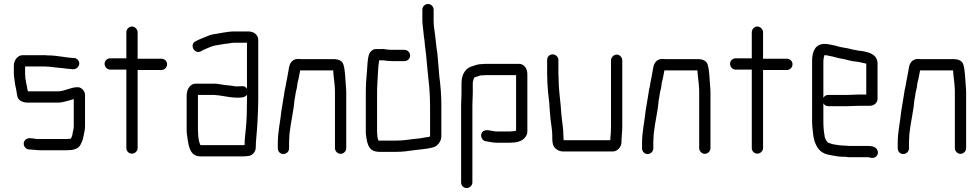

<svg xmlns="http://www.w3.org/2000/svg" viewBox="-20 -757 4955 971"><path d="M353 -464H346C338 -464 324 -467 317 -467C313 -468 309 -468 304 -469C275 -473 250 -477 219 -477C212 -478 206 -478 199 -478H95C70 -478 50 -453 50 -425V-383C50 -376 51 -370 52 -363C55 -343 56 -327 61 -309L64 -291C65 -284 66 -279 67 -274C70 -249 94 -238 121 -238H272C285 -238 294 -240 307 -243C319 -245 340 -252 353 -256V-118C353 -106 350 -96 348 -88L346 -74C344 -68 341 -63 339 -56C335 -55 332 -55 329 -55C324 -54 318 -54 313 -54H170C159 -54 145 -58 135 -58H129C113 -58 100 -46 100 -30C100 -15 113 -1 128 -1H134C144 -1 155 2 166 2C173 2 180 3 187 3H313C348 3 377 -2 388 -27C393 -36 399 -50 401 -62C404 -81 410 -96 410 -118V-277C410 -296 393 -316 373 -316C335 -316 308 -295 272 -295H121V-296C121 -297 121 -298 120 -299C116 -326 107 -353 107 -383V-421H197C204 -421 211 -421 218 -420C224 -420 230 -420 235 -419C261 -415 289 -414 315 -410C323 -410 339 -407 346 -407H353C367 -407 381 -422 381 -436C381 -451 367 -464 353 -464Z M619 -594V-462H537C522 -462 509 -450 509 -434C509 -419 522 -405 537 -405H619V-8C619 7 631 20 647 20C662 20 676 7 676 -8V-403H796C812 -403 825 -416 825 -432C825 -448 812 -460 796 -460H676V-594C676 -609 662 -623 647 -623C632 -623 619 -609 619 -594Z M1229 -278V-253C1229 -204 1228 -148 1223 -104C1221 -79 1217 -53 1217 -27V-24C1213 -23 1209 -23 1205 -23H995C994 -23 994 -23 993 -24C986 -38 982 -66 982 -84C982 -89 981 -95 981 -101V-277H1056C1061 -277 1067 -277 1072 -276L1091 -274C1120 -270 1149 -263 1180 -263C1203 -263 1219 -264 1229 -278ZM1180 -320C1175 -320 1171 -320 1166 -321C1146 -325 1119 -326 1098 -330L1079 -333C1071 -334 1063 -334 1056 -334H970C942 -334 924 -306 924 -274V-101C924 -94 924 -87 925 -80C933 -27 935 34 995 34H1205C1220 34 1227 33 1241 31C1257 27 1273 11 1273 -8C1274 -15 1274 -21 1274 -27C1274 -32 1274 -38 1275 -45L1277 -71C1280 -95 1280 -110 1282 -140C1284 -173 1286 -217 1286 -252V-556C1286 -581 1263 -598 1236 -598H1166C1145 -598 1127 -595 1108 -592C1089 -589 1074 -585 1055 -583C1040 -580 1025 -572 1011 -567C994 -561 982 -555 967 -547C944 -534 954 -501 976 -495C993 -491 1002 -503 1014 -507C1031 -514 1049 -523 1068 -527L1116 -535L1134 -537C1145 -539 1155 -541 1166 -541H1229V-308C1217 -327 1203 -320 1180 -320Z M1442 -7V-34C1442 -39 1442 -47 1443 -59C1443 -69 1444 -79 1445 -88C1451 -141 1465 -196 1469 -249C1471 -259 1473 -269 1474 -278C1476 -296 1481 -306 1483 -323C1483 -328 1484 -334 1485 -339C1491 -360 1494 -381 1498 -401H1665C1666 -393 1666 -384 1667 -375C1670 -350 1674 -321 1674 -292V-8C1674 7 1687 21 1702 21C1718 21 1731 8 1731 -8V-292C1731 -303 1730 -314 1729 -325C1726 -361 1726 -399 1717 -430C1711 -450 1692 -458 1666 -458H1509C1502 -458 1496 -458 1489 -459C1458 -459 1445 -438 1441 -412C1441 -409 1440 -405 1439 -400C1437 -386 1435 -381 1433 -367L1430 -352C1428 -344 1427 -336 1426 -329L1423 -314C1421 -307 1419 -298 1418 -287C1412 -256 1409 -227 1403 -196C1398 -143 1385 -92 1385 -34V-7C1385 9 1397 22 1413 22C1429 22 1442 9 1442 -7Z M2025 -505H1962C1956 -505 1950 -505 1944 -506C1931 -506 1922 -511 1909 -509H1881C1863 -509 1849 -492 1845 -478C1838 -455 1839 -429 1836 -400C1832 -360 1830 -327 1830 -282V-93C1830 -86 1830 -80 1831 -73C1838 -24 1845 11 1901 11H1981C1997 11 2019 10 2034 8L2055 5C2096 -1 2135 -2 2171 -12C2192 -17 2212 -42 2212 -67V-226C2212 -275 2208 -324 2202 -369C2199 -409 2195 -448 2192 -486C2186 -519 2184 -557 2179 -590C2176 -611 2173 -628 2173 -651V-708C2173 -723 2160 -737 2145 -737C2129 -737 2116 -724 2116 -708V-652C2116 -643 2117 -634 2118 -626C2121 -607 2122 -581 2125 -564C2128 -550 2128 -527 2131 -512L2135 -478C2140 -424 2145 -370 2151 -316C2153 -285 2155 -257 2155 -226V-68C2155 -64 2128 -62 2124 -61L2109 -58C2097 -56 2086 -56 2072 -54C2043 -50 2014 -46 1981 -46H1894C1890 -55 1888 -66 1888 -78C1887 -83 1887 -88 1887 -93V-282C1887 -299 1887 -313 1888 -326C1891 -368 1891 -411 1897 -449C1897 -450 1897 -451 1898 -452H1918C1929 -450 1948 -448 1962 -448H2025C2041 -448 2054 -460 2054 -476C2054 -492 2041 -505 2025 -505Z M2369 166V-226C2369 -240 2371 -273 2371 -286V-337C2371 -347 2375 -353 2377 -362C2377 -366 2390 -369 2393 -370L2408 -375C2411 -376 2416 -376 2422 -376C2429 -377 2435 -377 2440 -377H2590V-97C2587 -94 2577 -93 2570 -93C2562 -92 2555 -92 2548 -92H2495C2485 -92 2480 -93 2469 -95C2452 -98 2439 -102 2425 -94C2404 -82 2413 -46 2436 -43C2454 -40 2474 -35 2495 -35H2548C2555 -35 2563 -35 2572 -36C2610 -36 2647 -57 2647 -93V-382C2647 -411 2630 -434 2605 -434H2440C2435 -434 2429 -434 2420 -433C2401 -433 2388 -429 2375 -424C2336 -416 2314 -383 2314 -337V-285C2314 -273 2312 -239 2312 -226V166C2312 181 2324 194 2340 194C2355 194 2369 181 2369 166Z M2747 -454V-386C2747 -354 2749 -319 2752 -287C2754 -268 2759 -234 2759 -215C2761 -196 2762 -174 2764 -156C2767 -127 2773 -99 2773 -72V-56C2773 -47 2774 -40 2775 -34C2777 -11 2801 9 2827 9H3079C3103 9 3123 -14 3123 -39C3123 -63 3127 -89 3127 -117V-452C3127 -467 3114 -481 3099 -481C3084 -481 3070 -467 3070 -452V-117C3070 -98 3069 -76 3067 -60C3067 -55 3067 -51 3066 -48H2831C2830 -50 2830 -53 2830 -56C2830 -63 2829 -70 2829 -76C2829 -106 2824 -130 2821 -160L2818 -190C2817 -200 2817 -210 2816 -219C2812 -263 2805 -312 2805 -358C2805 -367 2804 -377 2804 -386V-454C2804 -469 2790 -482 2775 -482C2759 -482 2747 -470 2747 -454Z M3284 -7V-34C3284 -39 3284 -47 3285 -59C3285 -69 3286 -79 3287 -88C3293 -141 3307 -196 3311 -249C3313 -259 3315 -269 3316 -278C3318 -296 3323 -306 3325 -323C3325 -328 3326 -334 3327 -339C3333 -360 3336 -381 3340 -401H3507C3508 -393 3508 -384 3509 -375C3512 -350 3516 -321 3516 -292V-8C3516 7 3529 21 3544 21C3560 21 3573 8 3573 -8V-292C3573 -303 3572 -314 3571 -325C3568 -361 3568 -399 3559 -430C3553 -450 3534 -458 3508 -458H3351C3344 -458 3338 -458 3331 -459C3300 -459 3287 -438 3283 -412C3283 -409 3282 -405 3281 -400C3279 -386 3277 -381 3275 -367L3272 -352C3270 -344 3269 -336 3268 -329L3265 -314C3263 -307 3261 -298 3260 -287C3254 -256 3251 -227 3245 -196C3240 -143 3227 -92 3227 -34V-7C3227 9 3239 22 3255 22C3271 22 3284 9 3284 -7Z M3782 -594V-462H3700C3685 -462 3672 -450 3672 -434C3672 -419 3685 -405 3700 -405H3782V-8C3782 7 3794 20 3810 20C3825 20 3839 7 3839 -8V-403H3959C3975 -403 3988 -416 3988 -432C3988 -448 3975 -460 3959 -460H3839V-594C3839 -609 3825 -623 3810 -623C3795 -623 3782 -609 3782 -594Z M4149 -478H4150C4163 -478 4168 -475 4181 -473C4196 -471 4216 -463 4232 -461C4253 -458 4276 -450 4296 -447L4314 -445L4331 -442C4340 -440 4353 -437 4361 -435V-279H4326C4313 -279 4278 -277 4264 -277H4169C4158 -277 4149 -272 4144 -262V-449C4144 -455 4147 -472 4149 -478ZM4326 -222H4379C4399 -222 4418 -236 4418 -257V-440C4414 -482 4378 -492 4339 -499L4322 -501C4316 -502 4310 -503 4305 -504L4290 -507C4276 -511 4257 -515 4242 -517C4226 -519 4208 -526 4192 -529C4177 -531 4168 -535 4150 -535C4103 -535 4087 -496 4087 -449V-142C4087 -130 4088 -119 4089 -109C4092 -80 4093 -63 4100 -41C4112 -8 4128 14 4163 24C4187 28 4215 36 4245 36H4256C4263 37 4269 38 4275 38H4367C4374 38 4379 39 4384 41C4409 47 4429 22 4416 0C4408 -15 4389 -19 4367 -19H4275C4265 -19 4255 -21 4245 -21C4225 -21 4212 -25 4195 -27C4184 -29 4178 -33 4168 -35C4161 -42 4150 -57 4150 -72C4146 -93 4144 -117 4144 -142V-235C4149 -225 4158 -220 4169 -220H4264C4278 -220 4312 -222 4326 -222Z M4577 -7V-34C4577 -39 4577 -47 4578 -59C4578 -69 4579 -79 4580 -88C4586 -141 4600 -196 4604 -249C4606 -259 4608 -269 4609 -278C4611 -296 4616 -306 4618 -323C4618 -328 4619 -334 4620 -339C4626 -360 4629 -381 4633 -401H4800C4801 -393 4801 -384 4802 -375C4805 -350 4809 -321 4809 -292V-8C4809 7 4822 21 4837 21C4853 21 4866 8 4866 -8V-292C4866 -303 4865 -314 4864 -325C4861 -361 4861 -399 4852 -430C4846 -450 4827 -458 4801 -458H4644C4637 -458 4631 -458 4624 -459C4593 -459 4580 -438 4576 -412C4576 -409 4575 -405 4574 -400C4572 -386 4570 -381 4568 -367L4565 -352C4563 -344 4562 -336 4561 -329L4558 -314C4556 -307 4554 -298 4553 -287C4547 -256 4544 -227 4538 -196C4533 -143 4520 -92 4520 -34V-7C4520 9 4532 22 4548 22C4564 22 4577 9 4577 -7Z"/></svg>

Font: Electronic
Style: Regular
Weight: 400
Version: Version 1.011